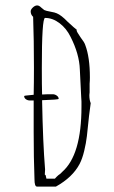

<svg xmlns="http://www.w3.org/2000/svg" viewBox="-20 -682 421 707"><path d="M314 -302Q309 -271 300 -181Q297 -155 290 -126Q283 -97 273 -78Q247 -29 186 5H116Q107 5 107 -22Q104 -100 104 -196V-312H90Q82 -312 75.5 -316.5Q69 -321 69 -328Q69 -330 84 -331Q99 -332 104 -333Q105 -376 105 -432Q105 -536 102 -620Q93 -628 93 -640Q93 -647 101 -654.5Q109 -662 117 -662Q124 -662 132 -654L143 -645Q149 -642 166 -639Q183 -636 189 -633Q206 -626 229 -602Q256 -577 263 -572L262 -570Q263 -564 277 -544Q291 -526 294 -516Q311 -471 311 -397Q311 -384 310 -374V-350V-342L309 -332Q309 -314 314 -302ZM280 -308Q279 -316 279 -325L274 -426Q272 -483 240 -546Q225 -577 199.5 -596.5Q174 -616 146 -616Q134 -616 134 -431Q134 -365 135 -334Q149 -335 174 -335Q182 -335 189 -330Q196 -325 196 -318Q196 -315 135 -313Q138 -155 146 -58L145 -39L148 -37L151 -24H182Q189 -32 195 -37Q195 -37 202 -42L209 -49Q280 -111 280 -289Z"/></svg>

Font: Amatic SC
Style: Regular
Weight: 400
Designer: Multiple Designers
Foundry: Vernon Adams
Version: Version 2.505